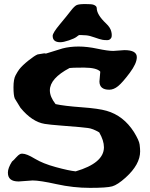

<svg xmlns="http://www.w3.org/2000/svg" viewBox="-20 -908 732 938"><path d="M274.4 -701.7Q237.3 -701.7 237.3 -732.9Q237.3 -747.1 272.7 -789.6Q308.1 -832 325.7 -855Q343.3 -877.9 354.5 -883.1Q365.7 -888.2 396 -888.2Q426.3 -888.2 435.5 -885.3Q452.6 -879.4 452.6 -868.7Q452.6 -836.4 498 -793.5Q519.5 -773.4 523.9 -752.9Q525.9 -744.1 525.9 -738.3Q525.9 -737.3 525.9 -735.8Q525.9 -729.5 524.4 -725.1Q518.1 -711.9 504.4 -711.9Q504.4 -711.9 503.9 -711.9Q489.3 -711.9 481.4 -713.4Q466.3 -716.3 442.1 -725.1Q418 -733.9 401.4 -735.4Q382.8 -736.8 374 -736.8Q372.1 -736.8 370.1 -736.8Q367.7 -736.8 366.7 -736.8Q363.8 -735.8 354 -728Q344.2 -720.2 317.1 -710.9Q290 -701.7 274.4 -701.7ZM70.3 -21.5Q18.6 -21.5 18.6 -64V-65.4Q18.6 -86.9 38.6 -118.7Q48.3 -126.5 58.3 -138.4Q68.4 -150.4 80.1 -156.2H82.5L85 -157.2H89.4Q109.9 -157.2 149.4 -133.1Q189 -108.9 252.7 -91.6Q316.4 -74.2 349.6 -70.8Q487.3 -111.3 487.8 -188V-188.5Q487.8 -221.2 464.8 -261.2Q433.6 -279.8 409.4 -282.7Q385.3 -285.6 369.1 -287.1Q336.9 -290 279.5 -294.4Q222.2 -298.8 198.7 -302.7Q136.7 -312.5 80.1 -381.3L52.2 -426.8Q45.9 -441.9 45.9 -481.7Q45.9 -521.5 56.2 -540.3Q66.4 -559.1 73.7 -568.8Q88.4 -587.9 118.7 -612.1Q148.9 -636.2 163.6 -642.1L196.3 -647.5L203.1 -646.5H205.1L285.6 -671.4Q321.3 -680.7 363.8 -680.7Q406.2 -680.7 456.5 -669.9Q506.8 -659.2 533.2 -659.2L587.4 -663.1H587.9Q648.4 -663.1 648.4 -628.9V-628.4Q648.4 -598.1 613.5 -551.5Q578.6 -504.9 557.1 -487.3Q535.6 -469.7 513.7 -469.7Q466.3 -469.7 465.8 -509.8L469.7 -555.7L469.2 -559.1Q450.7 -577.1 394 -577.6H377.4Q332.5 -577.6 319.8 -575.7Q223.6 -524.9 223.6 -466.8V-466.3Q223.6 -435.1 251.5 -399.4Q293.9 -390.1 378.2 -384Q462.4 -377.9 500.5 -366.7Q583 -343.3 634.3 -263.2Q659.7 -221.7 662.1 -201.9Q664.6 -182.1 664.6 -168.5Q664.6 -104.5 593.8 -40.5Q554.2 -4.9 528.1 2.4Q502 9.8 419.9 9.8Q337.9 9.8 256.3 -8.3Q174.8 -26.4 139.2 -26.4L71.8 -21.5Z"/></svg>

Font: Drukaatie burti
Style: Heavy
Weight: 800
Version: Version 0.14